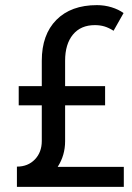

<svg xmlns="http://www.w3.org/2000/svg" viewBox="-20 -729 513 749"><path d="M463 -78V0H46V-79Q89 -79 116 -107Q143 -135 143 -179V-318H53V-393H143V-492Q143 -594 200 -651.5Q257 -709 358 -709Q388 -709 415.5 -700.5Q443 -692 462 -678L423 -609Q404 -621 387 -626Q370 -631 350 -631Q295 -631 264.5 -594Q234 -557 234 -492V-393H390V-318H234V-178Q234 -123 205 -78Z"/></svg>

Font: Akshar
Style: Regular
Weight: 400
Designer: Tall Chai
Foundry: Tall Chai
Version: Version 1.000